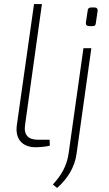

<svg xmlns="http://www.w3.org/2000/svg" viewBox="-20 -720 538 948"><path d="M187 -700H148L63 -101C54 -33 91 7 156 7C174 7 212 4 226 -1L225 -30H168C119 -30 96 -54 104 -105ZM448 -683H430C419 -683 414 -678 413 -668L404 -608C403 -597 409 -591 420 -591H437C448 -591 452 -595 453 -605L462 -666C463 -676 458 -683 448 -683ZM431 -482H392L319 36C310 100 283 145 241 191L262 208C312 164 349 107 358 39Z"/></svg>

Font: Exo 2 Extra Light
Style: Italic
Weight: 250
Italic angle: -8°
Designer: Natanael Gama
Version: Version 1.001;PS 001.001;hotconv 1.0.88;makeotf.lib2.5.64775